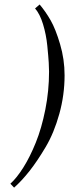

<svg xmlns="http://www.w3.org/2000/svg" viewBox="-20 -693 331 858"><path d="M26.4 127.9Q54.7 102.5 84.5 55.2Q114.3 7.8 140.1 -56.2Q166 -120.1 182.6 -203.6Q199.2 -287.1 199.2 -373Q199.2 -387.7 197.8 -413.1Q196.3 -438.5 191.4 -488.3Q186.5 -538.1 172.4 -584.5Q158.2 -630.9 136.7 -655.3L157.2 -672.9Q183.6 -641.6 206.1 -602.5Q228.5 -563.5 248.5 -495.6Q268.6 -427.7 268.6 -356.4Q268.6 -268.6 245.1 -184.1Q221.7 -99.6 184.1 -36.1Q146.5 27.3 111.8 71.3Q77.1 115.2 43 145.5Z"/></svg>

Font: Kleymisska
Style: Regular
Weight: 500
Italic angle: -8°
Designer: gluk
Foundry: gluk
Version: Version 0.298